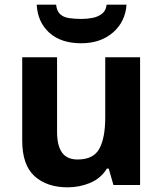

<svg xmlns="http://www.w3.org/2000/svg" viewBox="-20 -791 697 821"><path d="M579 -546V0H465L445 -70H437Q411 -28 365.5 -9Q320 10 269 10Q181 10 128 -37.5Q75 -85 75 -190V-546H224V-227Q224 -169 245 -139Q266 -109 312 -109Q380 -109 405 -155.5Q430 -202 430 -289V-546ZM521 -771Q516 -698 463 -652Q410 -606 327 -606Q241 -606 191 -651Q141 -696 137 -771H220Q223 -743 237.5 -730Q252 -717 276 -713.5Q300 -710 328 -710Q352 -710 375.5 -714.5Q399 -719 416 -732Q433 -745 436 -771Z"/></svg>

Font: Noto Sans Bassa Vah
Style: Regular
Weight: 400
Designer: Monotype Design Team
Foundry: Monotype Imaging Inc.
Version: Version 2.002